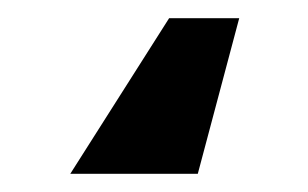

<svg xmlns="http://www.w3.org/2000/svg" viewBox="-20 26 335 209"><path d="M195.3 215.2H56.5L164.1 45.8H240.4Z"/></svg>

Font: Cannonade
Style: Bold
Weight: 700
Designer: Rasmus Andersson
Foundry: rsms
Version: Version 3.012;git-f93a4a705